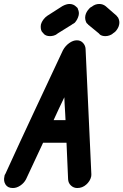

<svg xmlns="http://www.w3.org/2000/svg" viewBox="-30 -939 621 967"><path d="M557 -860 560 -856Q564 -852 565 -850Q574 -832 570 -815Q567 -798 552 -781L545 -775Q542 -773 540.5 -772Q539 -771 536 -769L539 -770Q521 -757 500 -757Q492 -757 483.5 -759.5Q475 -762 469 -769H470Q456 -780 442 -792Q428 -804 414 -815L412 -818Q408 -820 405 -825Q401 -833 399.5 -842Q398 -851 400 -861Q404 -879 418 -894L417 -893Q421 -898 423 -899.5Q425 -901 428 -903Q428 -903 432 -905Q449 -919 470 -919Q488 -919 502 -908ZM430 -63Q430 -60 430 -57Q430 -54 429 -49Q424 -27 404.5 -9.5Q385 8 359 8Q341 8 327.5 -4.5Q314 -17 313 -36Q311 -83 309 -128Q307 -173 305 -220H187Q166 -174 144 -128Q122 -82 101 -36Q91 -17 72.5 -4.5Q54 8 35 8Q9 8 -2 -9.5Q-13 -27 -8 -49L-7 -54Q-7 -56 -6.5 -57.5Q-6 -59 -3 -63Q69 -221 141 -374.5Q213 -528 287 -686Q299 -708 318.5 -722Q338 -736 357 -736Q376 -736 388 -723Q400 -710 401 -693ZM300 -334Q299 -352 298.5 -365Q298 -378 297 -390Q296 -402 295.5 -416Q295 -430 294 -449Q280 -420 267 -392.5Q254 -365 240 -334ZM284 -908Q304 -919 320 -919Q340 -919 354 -905Q354 -905 356 -903Q359 -901 360 -899.5Q361 -898 363 -893L362 -894Q370 -878 366 -861Q361 -841 347 -825Q341 -820 336 -818L332 -815Q314 -804 295 -792Q276 -780 258 -769H259Q250 -762 240 -759.5Q230 -757 222 -757Q200 -757 189 -770L192 -769Q187 -771 185 -775L180 -781Q173 -795 176 -815Q181 -834 197 -850Q198 -852 200 -853Q202 -854 204 -856L209 -860Z"/></svg>

Font: VDS
Style: Bold Italic
Weight: 700
Designer: artmaker
Foundry: artmaker
Version: Version 1.000 2009 initial release